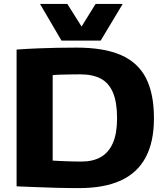

<svg xmlns="http://www.w3.org/2000/svg" viewBox="-20 -954 844 984"><path d="M386 10Q324 10 269.5 8.5Q215 7 165 5Q115 3 65 1V-700Q121 -704 171 -706Q221 -708 270 -709Q319 -710 372 -710Q512 -710 599.5 -672Q687 -634 728 -554Q769 -474 769 -348Q769 -226 726 -146.5Q683 -67 598 -28.5Q513 10 386 10ZM398 -126Q456 -126 496.5 -149Q537 -172 558.5 -221Q580 -270 580 -348Q580 -430 559 -479.5Q538 -529 496.5 -551Q455 -573 391 -573Q367 -573 341.5 -572.5Q316 -572 293 -571.5Q270 -571 250 -569V-131Q268 -130 286 -129Q304 -128 322.5 -127.5Q341 -127 359.5 -126.5Q378 -126 398 -126ZM609 -934 496 -746H295L185 -934H325L398 -818L470 -934Z"/></svg>

Font: Georama SemiExpanded
Style: Bold
Weight: 700
Width: 6
Designer: Jean-Baptiste Levee
Foundry: Production Type
Version: Version 1.001